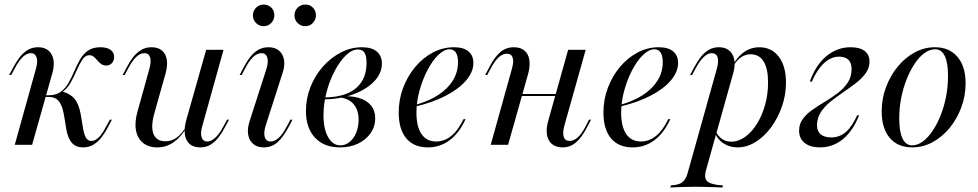

<svg xmlns="http://www.w3.org/2000/svg" viewBox="-20 -632 4267 838"><path d="M341.9 11.3Q311.3 11.3 294 -8.1Q276.6 -27.4 269.4 -67.7L259.7 -127.4Q254 -158.9 245.6 -176.2Q237.1 -193.5 224.2 -201.2Q211.3 -208.9 191.9 -208.9H160.5L162.1 -216.1H191.1Q224.2 -216.1 244.8 -231Q265.3 -246 279 -270.2Q292.7 -294.4 304 -321Q315.3 -347.6 329 -371.8Q342.7 -396 363.7 -410.9Q384.7 -425.8 417.7 -425.8Q446.8 -425.8 462.5 -414.5Q478.2 -403.2 478.2 -383.1Q478.2 -366.9 468.5 -356.5Q458.9 -346 443.5 -346Q430.6 -346 421.4 -352.8Q412.1 -359.7 404.4 -369Q396.8 -378.2 388.7 -384.7Q380.6 -391.1 369.4 -391.1Q352.4 -391.1 339.5 -371.8Q326.6 -352.4 314.9 -325Q303.2 -297.6 288.3 -271Q273.4 -244.4 250.8 -229.8L253.2 -232.3Q287.1 -222.6 305.6 -200.4Q324.2 -178.2 332.3 -133.1L342.7 -70.2Q347.6 -42.7 356 -29.8Q364.5 -16.9 378.2 -16.9Q395.2 -16.9 410.9 -32.3Q426.6 -47.6 443.5 -80.6L459.7 -109.7H468.5L448.4 -71.8Q437.9 -52.4 423.8 -33.5Q409.7 -14.5 389.5 -1.6Q369.4 11.3 341.9 11.3ZM44.4 0 136.3 -329.8Q146 -362.9 139.5 -381.5Q133.1 -400 114.5 -400Q96.8 -400 79.4 -383.5Q62.1 -366.9 45.2 -334.7L29 -304.8H20.2L38.7 -339.5Q50 -360.5 64.5 -380.2Q79 -400 99.2 -412.9Q119.4 -425.8 146 -425.8Q187.9 -425.8 205.2 -394.4Q222.6 -362.9 208.1 -311.3L120.2 0Z M666.1 11.3Q628.2 11.3 604 -8.5Q579.8 -28.2 573.4 -63.7Q566.9 -99.2 580.6 -146.8L631.5 -329.8Q641.1 -363.7 635.1 -381.9Q629 -400 610.5 -400Q591.9 -400 574.6 -383.5Q557.3 -366.9 540.3 -334.7L524.2 -304.8H515.3L533.9 -339.5Q544.4 -360.5 559.3 -380.2Q574.2 -400 594.4 -412.9Q614.5 -425.8 641.1 -425.8Q670.2 -425.8 687.1 -411.3Q704 -396.8 708.1 -371Q712.1 -345.2 702.4 -310.5L654 -138.7Q637.1 -79 650 -47.2Q662.9 -15.3 702.4 -15.3Q729.8 -15.3 752.4 -32.3Q775 -49.2 795.2 -83.9L796 -78.2Q770.2 -33.9 737.9 -11.3Q705.6 11.3 666.1 11.3ZM854 11.3Q825 11.3 808.1 -3.2Q791.1 -17.7 787.1 -44Q783.1 -70.2 791.9 -104L879.8 -414.5H955.6L863.7 -84.7Q854 -53.2 859.7 -33.9Q865.3 -14.5 884.7 -14.5Q901.6 -14.5 919.8 -31Q937.9 -47.6 954.8 -79.8L971 -109.7H979.8L961.3 -75.8Q950.8 -54.8 935.9 -35.1Q921 -15.3 901.2 -2Q881.5 11.3 854 11.3Z M1131.5 11.3Q1102.4 11.3 1084.7 -4Q1066.9 -19.4 1062.9 -45.6Q1058.9 -71.8 1070.2 -105.6L1141.9 -328.2Q1152.4 -360.5 1146.8 -380.2Q1141.1 -400 1121 -400Q1103.2 -400 1085.5 -383.9Q1067.7 -367.7 1050.8 -334.7L1034.7 -304.8H1025.8L1044.4 -339.5Q1068.5 -385.5 1094 -405.6Q1119.4 -425.8 1151.6 -425.8Q1180.6 -425.8 1198 -410.9Q1215.3 -396 1219.8 -369.8Q1224.2 -343.5 1212.1 -309.7L1140.3 -86.3Q1129.8 -54 1135.5 -34.3Q1141.1 -14.5 1161.3 -14.5Q1197.6 -14.5 1231.5 -79.8L1247.6 -109.7H1256.5L1238.7 -75.8Q1213.7 -29.8 1189.1 -9.3Q1164.5 11.3 1131.5 11.3ZM1312.1 -517.7Q1292.7 -517.7 1279 -531.5Q1265.3 -545.2 1265.3 -564.5Q1265.3 -584.7 1279 -598.4Q1292.7 -612.1 1312.9 -612.1Q1332.3 -612.1 1345.6 -598.8Q1358.9 -585.5 1358.9 -565.3Q1358.9 -546 1345.6 -531.9Q1332.3 -517.7 1312.1 -517.7ZM1130.6 -517.7Q1111.3 -517.7 1097.6 -531.5Q1083.9 -545.2 1083.9 -564.5Q1083.9 -584.7 1097.6 -598.4Q1111.3 -612.1 1131.5 -612.1Q1150.8 -612.1 1164.1 -598.8Q1177.4 -585.5 1177.4 -565.3Q1177.4 -546 1164.1 -531.9Q1150.8 -517.7 1130.6 -517.7Z M1463.7 11.3Q1394.4 11.3 1354.8 -31Q1315.3 -73.4 1315.3 -147.6Q1315.3 -202.4 1335.1 -252.4Q1354.8 -302.4 1389.5 -341.5Q1424.2 -380.6 1468.1 -403.2Q1512.1 -425.8 1559.7 -425.8Q1601.6 -425.8 1624.2 -407.3Q1646.8 -388.7 1646.8 -354Q1646.8 -311.3 1612.1 -275.8Q1577.4 -240.3 1519.4 -219.4Q1461.3 -198.4 1389.5 -198.4L1391.1 -206.5Q1452.4 -206.5 1494.4 -223.8Q1536.3 -241.1 1558.1 -275Q1579.8 -308.9 1579.8 -357.3Q1579.8 -387.9 1571 -402Q1562.1 -416.1 1542.7 -416.1Q1516.1 -416.1 1489.9 -390.7Q1463.7 -365.3 1441.1 -323Q1418.5 -280.6 1405.2 -229.8Q1391.9 -179 1391.9 -128.2Q1391.9 -69.4 1412.1 -33.5Q1432.3 2.4 1466.1 2.4Q1487.9 2.4 1506 -12.5Q1524.2 -27.4 1534.7 -53.2Q1545.2 -79 1545.2 -109.7Q1545.2 -152.4 1522.6 -178.2Q1500 -204 1460.5 -206.5L1462.9 -210.5Q1510.5 -215.3 1545.6 -204.8Q1580.6 -194.4 1599.2 -171.8Q1617.7 -149.2 1617.7 -115.3Q1617.7 -79.8 1597.6 -50.8Q1577.4 -21.8 1542.7 -5.2Q1508.1 11.3 1463.7 11.3Z M1847.6 11.3Q1786.3 11.3 1753.2 -28.2Q1720.2 -67.7 1720.2 -141.1Q1720.2 -197.6 1739.5 -248.8Q1758.9 -300 1792.3 -339.9Q1825.8 -379.8 1869.4 -402.8Q1912.9 -425.8 1961.3 -425.8Q2002.4 -425.8 2024.2 -408.1Q2046 -390.3 2046 -357.3Q2046 -317.7 2014.1 -280.6Q1982.3 -243.5 1925.4 -214.1Q1868.5 -184.7 1792.7 -166.9V-174.2Q1853.2 -191.1 1894.4 -218.5Q1935.5 -246 1957.3 -281.9Q1979 -317.7 1979 -360.5Q1979 -387.9 1969.8 -402.4Q1960.5 -416.9 1942.7 -416.9Q1918.5 -416.9 1892.7 -391.9Q1866.9 -366.9 1845.6 -325.8Q1824.2 -284.7 1810.9 -236.3Q1797.6 -187.9 1797.6 -140.3Q1797.6 -79 1819.8 -46.8Q1841.9 -14.5 1883.9 -14.5Q1919.4 -14.5 1949.2 -38.3Q1979 -62.1 2003.2 -112.1H2012.1Q1984.7 -51.6 1942.7 -20.2Q1900.8 11.3 1847.6 11.3Z M2121.8 0 2213.7 -329.8Q2223.4 -362.1 2217.7 -379.8Q2212.1 -397.6 2191.9 -397.6Q2174.2 -397.6 2157.3 -382.7Q2140.3 -367.7 2122.6 -334.7L2106.5 -304.8H2097.6L2116.1 -339.5Q2139.5 -384.7 2164.5 -405.2Q2189.5 -425.8 2222.6 -425.8Q2251.6 -425.8 2269 -411.3Q2286.3 -396.8 2290.3 -371Q2294.4 -345.2 2285.5 -311.3L2197.6 0ZM2215.3 -212.9 2217.7 -221.8H2446L2443.5 -212.9ZM2435.5 11.3Q2406.5 11.3 2389.1 -3.2Q2371.8 -17.7 2367.3 -43.5Q2362.9 -69.4 2372.6 -104L2459.7 -414.5H2536.3L2443.5 -84.7Q2434.7 -53.2 2440.3 -35.1Q2446 -16.9 2466.1 -16.9Q2483.9 -16.9 2501.2 -31.9Q2518.5 -46.8 2535.5 -79.8L2550.8 -109.7H2559.7L2541.9 -75.8Q2518.5 -30.6 2493.1 -9.7Q2467.7 11.3 2435.5 11.3Z M2741.1 11.3Q2679.8 11.3 2646.8 -28.2Q2613.7 -67.7 2613.7 -141.1Q2613.7 -197.6 2633.1 -248.8Q2652.4 -300 2685.9 -339.9Q2719.4 -379.8 2762.9 -402.8Q2806.5 -425.8 2854.8 -425.8Q2896 -425.8 2917.7 -408.1Q2939.5 -390.3 2939.5 -357.3Q2939.5 -317.7 2907.7 -280.6Q2875.8 -243.5 2819 -214.1Q2762.1 -184.7 2686.3 -166.9V-174.2Q2746.8 -191.1 2787.9 -218.5Q2829 -246 2850.8 -281.9Q2872.6 -317.7 2872.6 -360.5Q2872.6 -387.9 2863.3 -402.4Q2854 -416.9 2836.3 -416.9Q2812.1 -416.9 2786.3 -391.9Q2760.5 -366.9 2739.1 -325.8Q2717.7 -284.7 2704.4 -236.3Q2691.1 -187.9 2691.1 -140.3Q2691.1 -79 2713.3 -46.8Q2735.5 -14.5 2777.4 -14.5Q2812.9 -14.5 2842.7 -38.3Q2872.6 -62.1 2896.8 -112.1H2905.6Q2878.2 -51.6 2836.3 -20.2Q2794.4 11.3 2741.1 11.3Z M2905.6 186.3 2908.1 177.4Q2931.5 175.8 2945.6 170.2Q2959.7 164.5 2968.5 152Q2977.4 139.5 2983.1 116.9L3108.1 -329.8Q3117.7 -362.9 3112.1 -381.5Q3106.5 -400 3086.3 -400Q3070.2 -400 3052.4 -383.9Q3034.7 -367.7 3016.9 -334.7L3000.8 -304.8H2991.9L3010.5 -339.5Q3021.8 -360.5 3036.3 -380.2Q3050.8 -400 3071 -412.9Q3091.1 -425.8 3117.7 -425.8Q3158.9 -425.8 3176.6 -394.4Q3194.4 -362.9 3179.8 -311.3L3061.3 111.3Q3054.8 134.7 3059.7 148.4Q3064.5 162.1 3083.1 168.5Q3101.6 175 3135.5 177.4L3133.1 186.3Q3121.8 185.5 3102.4 185.1Q3083.1 184.7 3060.5 183.9Q3037.9 183.1 3015.3 183.1Q2982.3 183.1 2952.4 184.3Q2922.6 185.5 2905.6 186.3ZM3199.2 11.3Q3165.3 11.3 3138.7 -5.6Q3112.1 -22.6 3101.6 -50.8L3104 -58.1Q3114.5 -37.1 3131.5 -25.4Q3148.4 -13.7 3171.8 -13.7Q3203.2 -13.7 3232.3 -34.7Q3261.3 -55.6 3283.9 -91.9Q3306.5 -128.2 3319.4 -174.6Q3332.3 -221 3332.3 -271.8Q3332.3 -332.3 3312.9 -363.7Q3293.5 -395.2 3255.6 -395.2Q3233.9 -395.2 3214.9 -382.3Q3196 -369.4 3181.5 -345.2L3180.6 -351.6Q3202.4 -388.7 3231 -407.3Q3259.7 -425.8 3293.5 -425.8Q3347.6 -425.8 3379 -384.7Q3410.5 -343.5 3410.5 -271.8Q3410.5 -217.7 3392.7 -166.9Q3375 -116.1 3345.2 -75.8Q3315.3 -35.5 3277.4 -12.1Q3239.5 11.3 3199.2 11.3Z M3558.9 11.3Q3516.1 11.3 3491.9 -8.1Q3467.7 -27.4 3467.7 -61.3Q3467.7 -91.1 3484.3 -113.3Q3500.8 -135.5 3527 -153.6Q3553.2 -171.8 3582.3 -189.1Q3611.3 -206.5 3637.5 -226.6Q3663.7 -246.8 3680.2 -271.8Q3696.8 -296.8 3696.8 -330.6Q3696.8 -358.1 3682.7 -371.4Q3668.5 -384.7 3641.9 -384.7Q3607.3 -384.7 3576.6 -356.5Q3546 -328.2 3523.4 -275.8H3514.5Q3540.3 -348.4 3587.1 -387.1Q3633.9 -425.8 3692.7 -425.8Q3732.3 -425.8 3753.6 -409.7Q3775 -393.5 3775 -362.9Q3775 -335.5 3758.5 -312.5Q3741.9 -289.5 3715.7 -269.4Q3689.5 -249.2 3660.5 -229.4Q3631.5 -209.7 3605.2 -188.7Q3579 -167.7 3562.5 -142.3Q3546 -116.9 3546 -85.5Q3546 -58.9 3562.1 -45.6Q3578.2 -32.3 3608.1 -32.3Q3645.2 -32.3 3672.6 -56.5Q3700 -80.6 3721 -129H3729.8Q3703.2 -61.3 3659.3 -25Q3615.3 11.3 3558.9 11.3Z M3962.1 11.3Q3898.4 11.3 3863.3 -30.2Q3828.2 -71.8 3828.2 -146Q3828.2 -201.6 3847.2 -252Q3866.1 -302.4 3898.4 -341.5Q3930.6 -380.6 3972.2 -403.2Q4013.7 -425.8 4060.5 -425.8Q4122.6 -425.8 4158.5 -384.3Q4194.4 -342.7 4194.4 -268.5Q4194.4 -212.9 4175.4 -162.5Q4156.5 -112.1 4124.2 -73Q4091.9 -33.9 4050 -11.3Q4008.1 11.3 3962.1 11.3ZM3961.3 2.4Q3984.7 2.4 4007.7 -14.5Q4030.6 -31.5 4050.4 -60.9Q4070.2 -90.3 4085.5 -128.6Q4100.8 -166.9 4109.3 -210.9Q4117.7 -254.8 4117.7 -300Q4117.7 -358.1 4103.6 -387.5Q4089.5 -416.9 4061.3 -416.9Q4037.9 -416.9 4014.9 -400.4Q3991.9 -383.9 3972.2 -354Q3952.4 -324.2 3937.1 -285.9Q3921.8 -247.6 3913.3 -204Q3904.8 -160.5 3904.8 -115.3Q3904.8 -56.5 3919.4 -27Q3933.9 2.4 3961.3 2.4Z"/></svg>

Font: Playfair 144pt
Style: Italic
Weight: 400
Italic angle: -15.6°
Designer: Claus Eggers Sørensen
Foundry: Claus Eggers Sørensen
Version: Version 2.001;gftools[0.9.30]